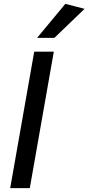

<svg xmlns="http://www.w3.org/2000/svg" viewBox="-20 -979 460 999"><path d="M33 0 158 -710H260L135 0ZM173 -782 320 -959 420 -933 263 -782Z"/></svg>

Font: Livvic Medium
Style: Italic
Weight: 500
Italic angle: -10°
Designer: Jacques Le Bailly, Baron von Fonthausen
Version: Version 1.001; ttfautohint (v1.8.2)